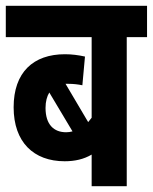

<svg xmlns="http://www.w3.org/2000/svg" viewBox="-20 -642 527 662"><path d="M487 -514V-622H0V-514H296V-236C292 -231 288 -226 284 -221L206 -353C209 -353 212 -353 215 -353C234 -353 249 -351 264 -348L273 -447C250 -452 228 -455 204 -455C95 -455 27 -393 27 -272C27 -152 96 -86 203 -86C238 -86 269 -93 296 -109V0H417V-514ZM137 -270C137 -292 142 -310 150 -323L230 -189C223 -187 215 -186 208 -186C166 -186 137 -212 137 -270Z"/></svg>

Font: Noto Sans Devanagari ExtraCondensed
Style: Bold
Weight: 700
Width: 2
Designer: Jelle Bosma - Monotype Design Team
Foundry: Monotype Imaging Inc.
Version: Version 2.004